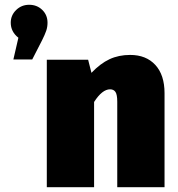

<svg xmlns="http://www.w3.org/2000/svg" viewBox="-20 -784 744 804"><path d="M179 -689Q179 -671 173.5 -655Q168 -639 156 -615L115 -535H36L57 -626Q25 -651 25 -689Q25 -720 47.5 -742Q70 -764 102 -764Q135 -764 157 -742.5Q179 -721 179 -689ZM669 -394V0H471V-358Q471 -388 463.5 -399Q456 -410 441 -410Q408 -410 374 -357V0H176V-534H349L363 -479Q400 -518 438.5 -536Q477 -554 525 -554Q592 -554 630.5 -512Q669 -470 669 -394Z"/></svg>

Font: FiraGO Heavy
Style: Regular
Weight: 900
Designer: bBox Type
Foundry: bBox Type GmbH
Version: Version 1.001